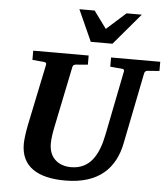

<svg xmlns="http://www.w3.org/2000/svg" viewBox="-61 -971 913 1042"><g transform="rotate(5 395.5 -450.5)"><path d="M791 -621V-671H523V-621C550 -618 580 -616 580 -616C596 -615 601 -613 599 -601L529 -250C507 -140 462 -59 358 -59C298 -59 238 -92 238 -177C238 -195 241 -227 249 -265L318 -600C320 -612 327 -615 339 -616C339 -616 370 -618 401 -621V-671H99V-621C126 -618 155 -616 155 -616C169 -615 177 -613 175 -601L105 -265C96 -220 92 -181 92 -162C92 -38 184 16 332 16C516 16 605 -76 632 -215L709 -600C711 -609 716 -615 725 -616ZM669 -917H586L481 -823L412 -917H329L406 -746H524Z"/></g></svg>

Font: Veleka
Style: Bold Italic
Weight: 700
Italic angle: -12°
Designer: Stefan Peev, Context Ltd, 2016; SIL International, 1997-2014.
Foundry: Stefan Peev, Context Ltd, 2016
Version: Version 5.000